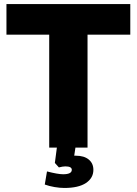

<svg xmlns="http://www.w3.org/2000/svg" viewBox="-20 -732 678 952"><path d="M354 0 348 40H356Q397 40 420 59Q443 78 443 110Q443 151 406 175.5Q369 200 299 200Q277 200 250.5 195.5Q224 191 202 183L213 118Q267 132 293 132Q336 132 336 110Q336 93 304 93Q292 93 272 98L252 76L262 0H224V-560H12V-712H626V-560H414V0Z"/></svg>

Font: Muli Black
Style: Regular
Weight: 900
Designer: Vernon Adams
Foundry: Vernon Adams
Version: Version 2.001